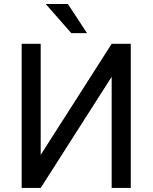

<svg xmlns="http://www.w3.org/2000/svg" viewBox="-20 -927 753 947"><path d="M180.7 -163.1 530.8 -710.9H625V0H530.8V-548.3L180.7 0H86.9V-710.9H180.7ZM314.9 -907.2 409.2 -763.7H331.5L205.6 -907.2Z"/></svg>

Font: RobotoDEMO
Style: Regular
Weight: 400
Designer: Christian Robertson
Foundry: Google
Version: Version 2.136